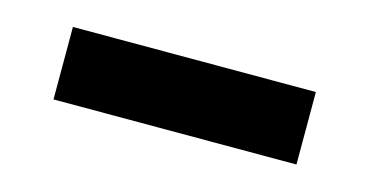

<svg xmlns="http://www.w3.org/2000/svg" viewBox="-30 -397 522 271"><g transform="rotate(15 230.5 -262.0)"><path d="M53.2 -209V-314.9H408.2V-209Z"/></g></svg>

Font: LT Superior
Style: Bold
Weight: 400
Designer: Daniel Lyons
Foundry: LyonsType
Version: Version 1.000